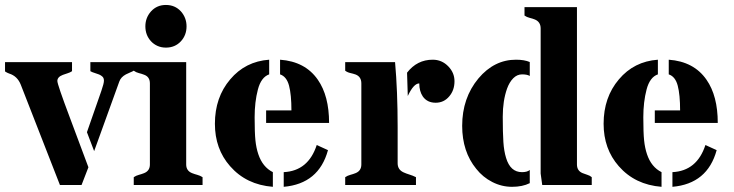

<svg xmlns="http://www.w3.org/2000/svg" viewBox="-47 -739 2933 767"><path d="M300.3 -210.9 357.9 -376Q368.2 -405.8 368.2 -416.5Q368.2 -427.2 362.5 -432.6Q356.9 -438 348.9 -441.4Q340.8 -444.8 331.3 -447.5Q321.8 -450.2 314 -454.6V-490.7H488.8V-457.5Q481.9 -453.1 473.1 -449.7Q464.4 -446.3 456.1 -441.9Q436 -431.2 429.7 -413.6L329.1 -135.3ZM278.8 0H192.4L36.1 -400.4Q22.5 -435.1 -10.7 -445.3Q-19 -448.2 -26.9 -453.6V-490.7H240.7V-454.6Q232.9 -449.2 222.9 -446.3Q212.9 -443.4 204.1 -439.9Q182.1 -431.6 182.1 -415.5Q182.1 -401.9 231.4 -271Q280.8 -140.1 306.2 -70.8Z M696.8 -82Q696.8 -56.6 720.2 -47.4Q730 -43.5 741.2 -40.5Q752.4 -37.6 762.2 -31.2V0H487.3V-31.2Q496.6 -37.6 507.8 -40.5Q519 -43.5 528.8 -47.4Q551.8 -56.6 551.8 -82V-405.8Q551.8 -432.1 528.8 -440.4Q519 -444.3 507.8 -447Q496.6 -449.7 487.3 -456.5V-490.7H696.8ZM615.7 -548.8Q597.2 -548.8 582 -555.7Q566.9 -562.5 556.2 -574.2Q533.7 -598.6 533.7 -633.8Q533.7 -668 556.2 -693.4Q579.6 -719.2 615.7 -719.2Q652.3 -719.2 675.8 -693.4Q698.2 -668 698.2 -633.8Q698.2 -598.6 675.8 -574.2Q652.3 -548.8 615.7 -548.8Z M1086.4 -51.3Q1184.6 -56.2 1218.3 -159.7L1263.2 -139.2Q1226.6 -4.9 1086.4 7.3ZM1071.8 -500.5Q1172.4 -493.2 1222.7 -420.4Q1267.6 -356 1267.6 -248H1016.1V-297.9H1117.2Q1117.2 -360.4 1107.7 -396.7Q1098.1 -433.1 1071.8 -441.9ZM1043 7.3Q937 -1 872.1 -75.2Q811.5 -144 811.5 -244.6Q811.5 -350.1 872.6 -421.9Q933.1 -493.7 1028.3 -500.5V-441.9Q996.1 -430.7 983.2 -381.3Q970.2 -332 970.2 -270.3Q970.2 -208.5 973.4 -178Q976.6 -147.5 984.9 -123Q1002 -71.8 1043 -51.3Z M1627.9 -405.8Q1605.5 -405.8 1582 -355.5L1579.1 -448.7Q1619.1 -500.5 1681.6 -500.5Q1718.3 -500.5 1744.1 -473.6Q1768.6 -448.2 1768.6 -414.6Q1768.6 -378.9 1748 -354.5Q1726.6 -328.6 1693.4 -328.6Q1659.7 -328.6 1642.1 -353.5Q1627.9 -374.5 1627.9 -405.8ZM1531.2 -490.7Q1541.5 -375.5 1541.5 -231.4V-86.9Q1541.5 -61 1565.4 -50.3Q1576.2 -45.4 1589.1 -41.5Q1602.1 -37.6 1614.7 -31.2V0H1332V-31.2Q1341.3 -37.6 1352.5 -40.5Q1363.8 -43.5 1373.5 -47.4Q1396.5 -56.6 1396.5 -82V-405.8Q1396.5 -432.6 1373.5 -441.4Q1363.8 -444.8 1352.5 -447.3Q1341.3 -449.7 1332 -456.5V-490.7Z M2112.8 -45.9V-625.5Q2112.8 -651.4 2089.8 -661.1Q2080.1 -665 2068.8 -667.7Q2057.6 -670.4 2048.3 -676.8V-710.4H2257.8V-82Q2257.8 -56.6 2280.3 -47.4Q2289.6 -43.5 2299.6 -40.5Q2309.6 -37.6 2316.9 -31.2V0H2119.1ZM2069.3 -7.3Q2040 7.3 1998.5 7.3Q1957 7.3 1919.4 -12Q1881.8 -31.2 1855.5 -64.5Q1799.3 -133.3 1799.3 -236.3Q1799.3 -347.7 1864.3 -425.8Q1927.2 -500.5 2014.2 -500.5Q2047.9 -500.5 2069.3 -491.2V-435.5Q2059.1 -441.9 2038.8 -441.9Q2018.6 -441.9 2003.2 -426.3Q1987.8 -410.6 1978.5 -384.8Q1961.4 -336.4 1961.4 -272.5Q1961.4 -208.5 1963.9 -171.9Q1966.3 -135.3 1974.6 -108.4Q1991.7 -51.3 2038.1 -51.3Q2059.6 -51.3 2069.3 -60.1Z M2639.2 -51.3Q2737.3 -56.2 2771 -159.7L2815.9 -139.2Q2779.3 -4.9 2639.2 7.3ZM2624.5 -500.5Q2725.1 -493.2 2775.4 -420.4Q2820.3 -356 2820.3 -248H2568.8V-297.9H2669.9Q2669.9 -360.4 2660.4 -396.7Q2650.9 -433.1 2624.5 -441.9ZM2595.7 7.3Q2489.7 -1 2424.8 -75.2Q2364.3 -144 2364.3 -244.6Q2364.3 -350.1 2425.3 -421.9Q2485.8 -493.7 2581.1 -500.5V-441.9Q2548.8 -430.7 2535.9 -381.3Q2522.9 -332 2522.9 -270.3Q2522.9 -208.5 2526.1 -178Q2529.3 -147.5 2537.6 -123Q2554.7 -71.8 2595.7 -51.3Z"/></svg>

Font: Stardos Stencil
Style: Bold
Weight: 700
Designer: vernon adams
Foundry: vernon adams
Version: Version 1.000